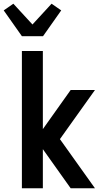

<svg xmlns="http://www.w3.org/2000/svg" viewBox="-31 -1015 601 1035"><path d="M350 0 200 -211V0H87V-740H200V-319L350 -530H481L292 -265L481 0ZM87 -820 -11 -959 41 -995 144 -883 247 -995 299 -959 201 -820Z"/></svg>

Font: Lode
Style: Bold
Weight: 700
Monospace: yes
Designer: Belleve Invis
Foundry: Belleve Invis
Version: Version 29.2.0; ttfautohint (v1.8.3)